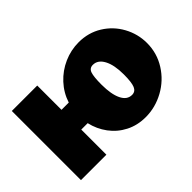

<svg xmlns="http://www.w3.org/2000/svg" viewBox="-110 -975 1292 1292"><g transform="rotate(-45 535.5 -329.0)"><path d="M1031 -338Q1031 -242 980.5 -162Q930 -82 847 -36.5Q764 9 672 9Q594 9 530.5 -23.5Q467 -56 425 -112.5Q383 -169 367 -239H306V0H64V-658H306V-427H375Q398 -498 448.5 -552.5Q499 -607 567 -637Q635 -667 709 -667Q801 -667 874.5 -621.5Q948 -576 989.5 -500Q1031 -424 1031 -338ZM771 -299Q771 -389 743.5 -440.5Q716 -492 669 -492Q637 -492 626.5 -461.5Q616 -431 616 -357Q616 -265 641 -213.5Q666 -162 713 -162Q745 -162 758 -193Q771 -224 771 -299Z"/></g></svg>

Font: Ysabeau Black
Style: Regular
Weight: 900
Designer: Christian Thalmann (Catharsis Fonts)
Version: Version 0.003